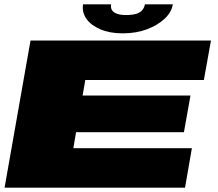

<svg xmlns="http://www.w3.org/2000/svg" viewBox="-20 -861 1002 881"><path d="M1 0H829L860.5 -181H316.5L329 -254.5H824L854 -422.5H359L371.5 -494H915.5L948 -675H120ZM543 -708Q605.5 -708 654.8 -726.8Q704 -745.5 735.8 -775.5Q767.5 -805.5 773 -841H645Q642 -825.5 632.5 -814.2Q623 -803 604.8 -797.5Q586.5 -792 558 -792Q533.5 -792 517.2 -797.8Q501 -803.5 494 -814.2Q487 -825 490 -841H361Q355.5 -805.5 376 -775.5Q396.5 -745.5 439.8 -726.8Q483 -708 543 -708Z"/></svg>

Font: Anybody ExtraExpanded Black
Style: Italic
Weight: 900
Width: 8
Italic angle: -10°
Version: Version 1.113;gftools[0.9.25]